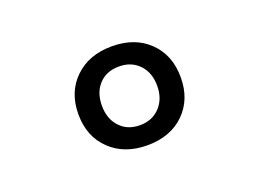

<svg xmlns="http://www.w3.org/2000/svg" viewBox="-57 -859 714 529"><g transform="rotate(-20 300.0 -595.0)"><path d="M300 -450Q233 -450 191.5 -490Q150 -530 150 -595Q150 -660 191.5 -700Q233 -740 300 -740Q368 -740 409 -700Q450 -660 450 -595Q450 -530 409 -490Q368 -450 300 -450ZM300 -509Q336 -509 358.5 -533Q381 -557 381 -595Q381 -634 358.5 -657.5Q336 -681 300 -681Q263 -681 241 -657.5Q219 -634 219 -595Q219 -557 241 -533Q263 -509 300 -509Z"/></g></svg>

Font: Tiny
Style: Bold
Weight: 700
Monospace: yes
Designer: Philipp Nurullin, Konstantin Bulenkov
Foundry: JetBrains
Version: Version 2.251; ttfautohint (v1.8.4.7-5d5b)